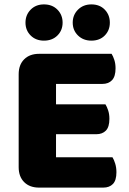

<svg xmlns="http://www.w3.org/2000/svg" viewBox="-20 -851 588 874"><path d="M65 -442H235V-6Q224 -3 203 0Q182 3 158 3Q115 3 90 -22Q65 -47 65 -90ZM235 -161H65V-513Q65 -556 90 -581Q115 -606 158 -606Q182 -606 203 -603Q224 -600 235 -597ZM158 -240V-376H460Q467 -365 472.5 -348Q478 -331 478 -310Q478 -273 462 -256.5Q446 -240 418 -240ZM158 3V-135H492Q499 -124 504.5 -106Q510 -88 510 -67Q510 -30 494 -13.5Q478 3 450 3ZM158 -469V-606H488Q495 -595 500.5 -578Q506 -561 506 -540Q506 -503 490 -486Q474 -469 446 -469ZM265 -748Q265 -713 241.5 -689.5Q218 -666 180 -666Q143 -666 119.5 -689.5Q96 -713 96 -748Q96 -783 119.5 -807Q143 -831 180 -831Q218 -831 241.5 -807Q265 -783 265 -748ZM480 -748Q480 -713 457 -689.5Q434 -666 396 -666Q359 -666 335 -689.5Q311 -713 311 -748Q311 -783 335 -807Q359 -831 396 -831Q434 -831 457 -807Q480 -783 480 -748Z"/></svg>

Font: Baloo Tamma 2 ExtraBold
Style: Regular
Weight: 800
Designer: Divya Kowshik, Shuchita Grover and Ek Type
Foundry: Ek Type
Version: Version 1.700